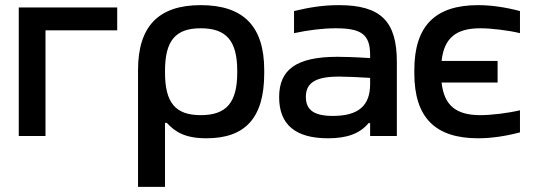

<svg xmlns="http://www.w3.org/2000/svg" viewBox="-20 -529 2077 747"><path d="M53 0H157V-411H436V-500H53Z M1008 -244V-256C1008 -427 927 -509 761 -509C597 -509 517 -427 517 -256V198H622V-51H629C661 -16 700 9 783 9C934 9 1008 -70 1008 -244ZM622 -247V-253C622 -370 662 -419 761 -419C861 -419 903 -370 903 -253V-247C903 -130 861 -81 761 -81C662 -81 622 -130 622 -247Z M1298 -509C1239 -509 1186 -501 1124 -486V-400C1180 -412 1237 -419 1286 -419C1386 -419 1420 -395 1420 -315V-303C1359 -307 1317 -308 1293 -308C1134 -308 1066 -259 1066 -151C1066 -43 1131 9 1256 9C1330 9 1380 -9 1414 -50H1420V0H1524V-288C1524 -446 1462 -509 1298 -509ZM1170 -152C1170 -207 1208 -231 1299 -231C1326 -231 1373 -229 1420 -226V-202C1420 -119 1376 -78 1275 -78C1202 -78 1170 -101 1170 -152Z M1592 -256V-244C1592 -72 1673 9 1840 9C1891 9 1946 1 2003 -14V-100C1958 -89 1891 -81 1849 -81C1755 -81 1708 -118 1698 -208H1916V-292H1698C1708 -382 1755 -419 1849 -419C1891 -419 1958 -411 2003 -400V-486C1946 -501 1891 -509 1840 -509C1673 -509 1592 -428 1592 -256Z"/></svg>

Font: LT Wave Text Medium
Style: Regular
Weight: 500
Designer: Daniel Lyons
Version: Version 2.5 (Glyphs App)